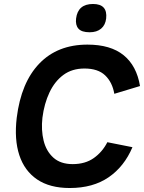

<svg xmlns="http://www.w3.org/2000/svg" viewBox="-20 -934 723 964"><path d="M362 -841Q371 -914 447 -914Q521 -914 513 -841Q509 -808 487.5 -790Q466 -772 430 -772Q390 -772 374 -790Q358 -808 362 -841ZM519 -220 645 -195Q604 -98 525.5 -44Q447 10 330 10Q230 10 166.5 -33Q103 -76 77 -155Q51 -234 64 -343Q86 -520 177.5 -615Q269 -710 419 -710Q535 -710 600.5 -657Q666 -604 683 -502L554 -463Q544 -521 508 -555.5Q472 -590 404 -590Q342 -590 298.5 -558Q255 -526 228.5 -470Q202 -414 193 -343Q186 -281 199 -228Q212 -175 248 -142.5Q284 -110 345 -110Q408 -110 451 -140.5Q494 -171 519 -220Z"/></svg>

Font: Haskoy Bold
Style: Italic
Weight: 700
Designer: Ertekin Erdin
Foundry: Ertekin Erdin
Version: Version 2.000; ttfautohint (v1.8.4.7-5d5b)